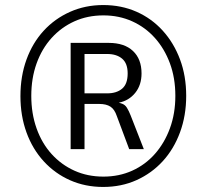

<svg xmlns="http://www.w3.org/2000/svg" viewBox="-20 -733 785 761"><path d="M389 8Q318 8 258 -18.5Q198 -45 153.5 -93.5Q109 -142 85 -208Q61 -274 61 -352Q61 -431 85 -497Q109 -563 153 -611Q197 -659 257.5 -686Q318 -713 389 -713Q461 -713 521 -686.5Q581 -660 625 -611.5Q669 -563 693.5 -497.5Q718 -432 718 -353Q718 -275 693.5 -208.5Q669 -142 625 -94Q581 -46 521 -19Q461 8 389 8ZM390 -33Q452 -33 504 -56.5Q556 -80 594 -123Q632 -166 653.5 -224.5Q675 -283 675 -353Q675 -424 653.5 -482Q632 -540 594 -582.5Q556 -625 504 -648.5Q452 -672 390 -672Q327 -672 275 -648.5Q223 -625 184.5 -582.5Q146 -540 125 -481.5Q104 -423 104 -353Q104 -283 125 -224Q146 -165 184.5 -122.5Q223 -80 275 -56.5Q327 -33 390 -33ZM260 -142V-563H411Q473 -563 507 -531Q541 -499 541 -442Q541 -396 516 -365Q491 -334 451 -326L461 -323Q475 -319 483 -306Q491 -293 498 -275L550 -142H492L443 -273Q434 -300 417.5 -310.5Q401 -321 374 -321H306L315 -328V-142ZM315 -363H405Q442 -363 464 -381.5Q486 -400 486 -442Q486 -482 464 -500.5Q442 -519 405 -519H315Z"/></svg>

Font: Nunito Sans 7pt SemiCondensed Light
Style: Italic
Weight: 300
Width: 4
Italic angle: -9°
Designer: Vernon Adams
Foundry: Vernon Adams
Version: Version 3.101;gftools[0.9.27]